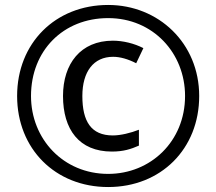

<svg xmlns="http://www.w3.org/2000/svg" viewBox="-20 -744 872 774"><path d="M416 10C629 10 783 -144 783 -357C783 -570 619 -724 416 -724C203 -724 49 -570 49 -357C49 -144 203 10 416 10ZM416 -43C235 -43 105 -184 105 -357C105 -540 235 -671 416 -671C597 -671 726 -530 726 -357C726 -174 587 -43 416 -43ZM431 -133C478 -133 508 -143 540 -157V-221C507 -208 466 -198 435 -198C347 -198 312 -255 312 -357C312 -455 357 -515 436 -515C464 -515 496 -506 529 -489L558 -550C521 -569 476 -580 435 -580C305 -580 234 -487 234 -357C234 -222 299 -133 431 -133Z"/></svg>

Font: Noto Sans Osage
Style: Regular
Weight: 400
Designer: Monotype Design Team
Foundry: Monotype Imaging Inc.
Version: Version 2.002